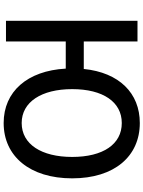

<svg xmlns="http://www.w3.org/2000/svg" viewBox="116 -906 803 1076"><g transform="rotate(90 518.0 -368.5)"><path d="M670 -88C552 -88 480 -199 480 -371C480 -544 552 -649 670 -649C789 -649 860 -544 860 -371C860 -199 789 -88 670 -88ZM670 13C856 13 980 -134 980 -371C980 -608 856 -750 670 -750C502 -750 387 -634 367 -436H213V-737H97V0H213V-335H365C377 -119 494 13 670 13Z"/></g></svg>

Font: Noto Sans HK Medium
Style: Regular
Weight: 500
Designer: Ryoko NISHIZUKA 西塚涼子 (kana, bopomofo & ideographs); Paul D. Hunt (Latin, Greek & Cyrillic); Sandoll Communications 산돌커뮤니
Foundry: Adobe
Version: Version 2.002;hotconv 1.0.116;makeotfexe 2.5.65601